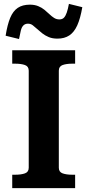

<svg xmlns="http://www.w3.org/2000/svg" viewBox="-20 -969 450 989"><path d="M128 -105V-605Q128 -627 108.5 -634Q89 -641 58 -641H43V-710H367V-641H352Q322 -641 302.5 -634Q283 -627 283 -605V-105Q283 -83 302.5 -76Q322 -69 352 -69H367V0H43V-69H58Q89 -69 108.5 -76Q128 -83 128 -105ZM276 -770Q250 -770 231 -778Q212 -786 197.5 -797.5Q183 -809 171 -820Q159 -831 148.5 -839Q138 -847 124 -847Q110 -847 101 -838.5Q92 -830 87.5 -812.5Q83 -795 78 -768L9 -785Q18 -842 32.5 -877Q47 -912 71.5 -928.5Q96 -945 134 -945Q158 -945 176.5 -937.5Q195 -930 209 -918.5Q223 -907 235 -895.5Q247 -884 259 -876.5Q271 -869 286 -869Q301 -869 309.5 -878Q318 -887 324 -904.5Q330 -922 335 -949L404 -932Q394 -874 378 -838.5Q362 -803 337 -786.5Q312 -770 276 -770Z"/></svg>

Font: Roboto Serif SemiBold
Style: Regular
Weight: 600
Designer: Greg Gazdowicz
Foundry: Commercial Type
Version: Version 1.008